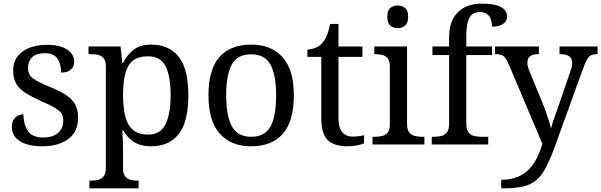

<svg xmlns="http://www.w3.org/2000/svg" viewBox="-20 -790 3288 1050"><path d="M210 10Q160 10 123 -2Q86 -14 65.5 -37.5Q45 -61 45 -96Q45 -123 56 -138Q67 -153 81.5 -159Q96 -165 108 -165Q108 -113 131.5 -75.5Q155 -38 216 -38Q269 -38 297.5 -63.5Q326 -89 326 -129Q326 -154 315.5 -170Q305 -186 278.5 -201.5Q252 -217 203 -238Q152 -261 118.5 -282.5Q85 -304 68.5 -332.5Q52 -361 52 -404Q52 -472 103.5 -508.5Q155 -545 240 -545Q288 -545 320.5 -532.5Q353 -520 369.5 -499Q386 -478 386 -453Q386 -426 367.5 -409.5Q349 -393 314 -393Q314 -443 293 -471Q272 -499 228 -499Q177 -499 155 -476.5Q133 -454 133 -419Q133 -381 161.5 -360.5Q190 -340 257 -313Q310 -291 343 -269Q376 -247 391.5 -218Q407 -189 407 -147Q407 -69 353 -29.5Q299 10 210 10Z M469 240V198H477Q500 198 518.5 193Q537 188 548 172.5Q559 157 559 126V-426Q559 -456 547.5 -470.5Q536 -485 517.5 -489.5Q499 -494 477 -494H464V-536H639L649 -446H653Q676 -492 712 -519Q748 -546 806 -546Q905 -546 957.5 -479.5Q1010 -413 1010 -269Q1010 -124 957.5 -57Q905 10 806 10Q748 10 711.5 -14.5Q675 -39 653 -78H649Q651 -49 652 -16.5Q653 16 653 35V131Q653 160 664.5 174.5Q676 189 694.5 193.5Q713 198 735 198H738V240ZM790 -54Q856 -54 884.5 -109.5Q913 -165 913 -270Q913 -377 884.5 -429.5Q856 -482 789 -482Q737 -482 707.5 -459Q678 -436 665.5 -388.5Q653 -341 653 -269Q653 -200 665.5 -152Q678 -104 708 -79Q738 -54 790 -54Z M1352 10Q1244 10 1182 -59Q1120 -128 1120 -269Q1120 -409 1179.5 -477.5Q1239 -546 1355 -546Q1463 -546 1525 -477.5Q1587 -409 1587 -269Q1587 -128 1527.5 -59Q1468 10 1352 10ZM1354 -42Q1404 -42 1434 -67.5Q1464 -93 1477 -144Q1490 -195 1490 -269Q1490 -381 1459 -437Q1428 -493 1353 -493Q1278 -493 1247.5 -437Q1217 -381 1217 -269Q1217 -157 1248 -99.5Q1279 -42 1354 -42Z M1882 10Q1806 10 1771.5 -24.5Q1737 -59 1737 -145V-479H1661V-519Q1679 -519 1701 -526.5Q1723 -534 1739 -551Q1756 -569 1767 -595Q1778 -621 1785 -659H1831V-536H1962V-479H1831V-142Q1831 -91 1852 -67Q1873 -43 1907 -43Q1925 -43 1940 -45Q1955 -47 1971 -50V-6Q1958 0 1932 5Q1906 10 1882 10Z M2017 0V-42H2030Q2052 -42 2070.5 -46.5Q2089 -51 2100.5 -65.5Q2112 -80 2112 -109V-426Q2112 -456 2100.5 -470.5Q2089 -485 2070.5 -489.5Q2052 -494 2030 -494H2027V-536H2206V-114Q2206 -83 2217 -67.5Q2228 -52 2247 -47Q2266 -42 2288 -42H2301V0ZM2155 -636Q2131 -636 2114.5 -650Q2098 -664 2098 -698Q2098 -733 2114.5 -746.5Q2131 -760 2155 -760Q2178 -760 2195 -746.5Q2212 -733 2212 -698Q2212 -664 2195 -650Q2178 -636 2155 -636Z M2341 0V-42H2354Q2377 -42 2395.5 -47Q2414 -52 2425 -67.5Q2436 -83 2436 -114V-489H2345V-536H2436V-586Q2436 -675 2483.5 -722.5Q2531 -770 2613 -770Q2665 -770 2695.5 -761Q2726 -752 2739.5 -736.5Q2753 -721 2753 -700Q2753 -682 2742.5 -669.5Q2732 -657 2713.5 -650.5Q2695 -644 2671 -644Q2671 -664 2665 -682.5Q2659 -701 2645 -712.5Q2631 -724 2605 -724Q2562 -724 2546 -691Q2530 -658 2530 -595V-536H2671V-489H2530V-114Q2530 -83 2541 -67.5Q2552 -52 2571 -47Q2590 -42 2612 -42H2650V0Z M2721 193Q2772 193 2809 178Q2846 163 2872 136.5Q2898 110 2916 74Q2934 38 2946 -4L2761 -441Q2752 -462 2743 -473.5Q2734 -485 2722 -489.5Q2710 -494 2690 -494H2687V-536H2927V-494H2924Q2894 -494 2879 -482.5Q2864 -471 2864 -446Q2864 -438 2866 -429Q2868 -420 2872 -409L2945 -231Q2955 -208 2964.5 -180.5Q2974 -153 2982 -128Q2990 -103 2993 -86Q3000 -115 3011.5 -146Q3023 -177 3033 -207L3100 -402Q3105 -414 3107 -425.5Q3109 -437 3109 -445Q3109 -471 3092.5 -482.5Q3076 -494 3043 -494H3040V-536H3248V-494H3245Q3226 -494 3213 -488Q3200 -482 3190.5 -465Q3181 -448 3169 -416L3017 4Q2991 77 2967 123Q2943 169 2913.5 194.5Q2884 220 2840 230Q2796 240 2730 240H2721Z"/></svg>

Font: Noto Serif Ethiopic
Style: Regular
Weight: 400
Designer: Monotype Design Team
Foundry: Monotype Imaging Inc.
Version: Version 2.102